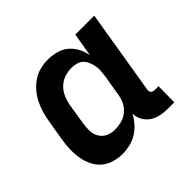

<svg xmlns="http://www.w3.org/2000/svg" viewBox="-130 -690 860 860"><g transform="rotate(-45 300.0 -260.0)"><path d="M202 8Q173 8 146.5 0Q120 -8 100 -25.5Q80 -43 68.5 -67.5Q57 -92 52.5 -119.5Q48 -147 49 -175.5Q50 -204 55 -233L72 -333Q76 -357 83 -380.5Q90 -404 101.5 -426.5Q113 -449 130 -468.5Q147 -488 168 -502Q189 -516 213.5 -522Q238 -528 262 -528Q289 -528 315.5 -521Q342 -514 361.5 -497.5Q381 -481 393.5 -457.5Q406 -434 410 -408L429 -520H549L483 -120Q482 -115 482.5 -109.5Q483 -104 486.5 -100Q490 -96 495 -94.5Q500 -93 506 -93H529L528 8H489Q465 8 442.5 3.5Q420 -1 401.5 -13Q383 -25 371.5 -45Q360 -65 360 -88Q348 -67 331.5 -48Q315 -29 293.5 -16Q272 -3 248.5 2.5Q225 8 202 8ZM253 -93Q273 -93 294 -98Q315 -103 332.5 -116.5Q350 -130 360.5 -149.5Q371 -169 374 -190L391 -290Q393 -306 394.5 -322Q396 -338 393.5 -353Q391 -368 385 -382.5Q379 -397 369 -407.5Q359 -418 343.5 -422.5Q328 -427 312 -427Q290 -427 268 -420Q246 -413 229 -397Q212 -381 202.5 -359.5Q193 -338 189 -317L173 -217Q169 -194 169.5 -171.5Q170 -149 180.5 -130.5Q191 -112 210.5 -102.5Q230 -93 253 -93Z"/></g></svg>

Font: Iosevka Extended
Style: Bold Italic
Weight: 700
Width: 7
Italic angle: -9°
Monospace: yes
Designer: Belleve Invis
Foundry: Belleve Invis
Version: Version 32.5.0; ttfautohint (v1.8.4)